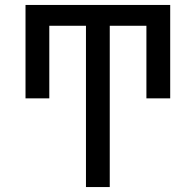

<svg xmlns="http://www.w3.org/2000/svg" viewBox="-20 -755 790 775"><path d="M327 0V-651H179V-358H83V-735H667V-358H571V-651H423V0Z"/></svg>

Font: Iosevka Aile Medium
Style: Regular
Weight: 500
Designer: Belleve Invis
Foundry: Belleve Invis
Version: Version 27.3.5; ttfautohint (v1.8.4)